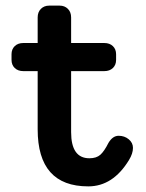

<svg xmlns="http://www.w3.org/2000/svg" viewBox="-20 -653 519 683"><path d="M453 -127Q453 -107 439 -84Q382 10 294 10Q114 10 114 -193V-400H63Q44 -400 32.5 -411Q21 -422 21 -440V-460Q21 -478 32.5 -489Q44 -500 63 -500H114V-591Q114 -610 125.5 -621.5Q137 -633 155 -633H192Q210 -633 221.5 -621.5Q233 -610 233 -591V-500H351Q370 -500 381.5 -489Q393 -478 393 -460V-440Q393 -422 381.5 -411Q370 -400 351 -400H233V-183Q233 -90 298 -90Q323 -90 337 -102.5Q351 -115 366 -145Q381 -170 402 -170Q423 -170 438 -157.5Q453 -145 453 -127Z"/></svg>

Font: Solway Medium
Style: Regular
Weight: 500
Designer: Mariya V. Pigoulevskaya
Foundry: The Northern Block Ltd.
Version: Version 1.000;hotconv 1.0.109;makeotfexe 2.5.65596